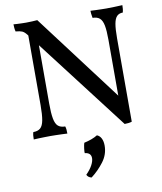

<svg xmlns="http://www.w3.org/2000/svg" viewBox="-101 -759 944 1120"><g transform="rotate(-10 371.0 -199.5)"><path d="M594 6 126 -605Q112 -623 99 -628.5Q86 -634 61 -636Q58 -647 57 -659Q56 -671 56 -679Q66 -678 78.5 -677.5Q91 -677 104.5 -676.5Q118 -676 130 -676Q149 -676 166.5 -677Q184 -678 197 -679L596 -150ZM56 3Q56 -10 57 -20.5Q58 -31 61 -40Q88 -40 103 -53Q118 -66 124 -98.5Q130 -131 130 -187V-610H181V-187Q181 -131 187 -98.5Q193 -66 208 -53Q223 -40 250 -40Q253 -31 254 -21Q255 -11 255 3Q240 2 222.5 1.5Q205 1 188 0.5Q171 0 156 0Q142 0 123 0.5Q104 1 86.5 1.5Q69 2 56 3ZM594 6 586 -94V-494Q586 -549 580 -579.5Q574 -610 559 -623Q544 -636 517 -636Q514 -653 513 -661.5Q512 -670 512 -679Q527 -678 543 -677.5Q559 -677 575.5 -676.5Q592 -676 606 -676Q627 -676 654 -677Q681 -678 701 -679Q701 -669 700 -658Q699 -647 696 -636Q674 -636 661 -623Q648 -610 642.5 -579.5Q637 -549 637 -494V0Q629 3 617 4.5Q605 6 594 6ZM423 43Q440 50 448.5 67.5Q457 85 457 110Q457 162 424.5 205Q392 248 350 280Q330 276 322 259Q347 234 359.5 210.5Q372 187 372 169Q372 137 335 133Q334 125 336.5 105Q339 85 343 73Q366 68 386.5 60.5Q407 53 423 43Z"/></g></svg>

Font: Vollkorn
Style: Regular
Weight: 400
Designer: Friedrich Althausen
Foundry: Friedrich Althausen
Version: Version 5.001